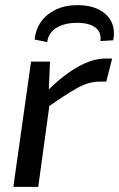

<svg xmlns="http://www.w3.org/2000/svg" viewBox="-20 -728 464 748"><path d="M175 -488 169 -357 176 -343 129 0H32L101 -488ZM417 -500 394 -410H367Q325 -410 279 -384Q233 -358 165 -310L161 -371Q223 -433 281.5 -466.5Q340 -500 391 -500ZM164 -564 115 -574Q119 -614 140 -643.5Q161 -673 197.5 -690.5Q234 -708 281 -708Q332 -708 366.5 -690Q401 -672 415 -641Q429 -610 421 -571L371 -568Q376 -602 352 -620.5Q328 -639 281 -639Q230 -639 199 -619Q168 -599 164 -564Z"/></svg>

Font: Exo 2 Medium
Style: Italic
Weight: 500
Italic angle: -8°
Designer: Natanael Gama
Foundry: Natanael Gama
Version: Version 2.010